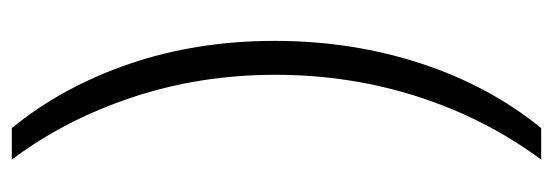

<svg xmlns="http://www.w3.org/2000/svg" viewBox="-318 -438 914 317"><g transform="rotate(90 138.5 -279.0)"><path d="M47 -276Q47 -403 84 -516.5Q121 -630 191 -716H243Q175 -624 139 -512Q103 -400 103 -277Q103 -153 140 -41.5Q177 70 243 158H191Q123 75 85 -36Q47 -147 47 -276Z"/></g></svg>

Font: Noto Sans Georgian Condensed Light
Style: Regular
Weight: 300
Width: 3
Designer: Monotype Design Team, Akaki Razmadze
Foundry: Google LLC
Version: Version 2.005; ttfautohint (v1.8.4.7-5d5b)